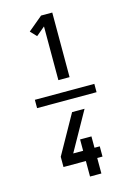

<svg xmlns="http://www.w3.org/2000/svg" viewBox="-147 -920 795 1160"><g transform="rotate(-15 250.0 -340.0)"><path d="M64 -314V-366H436V-314ZM232 -444V-780L177 -734L141 -772L232 -848H302V-444ZM266 168V71H126V7L262 -236H340L204 7H266V-64H337V7H370V71H337V168Z"/></g></svg>

Font: Iosevka Web
Style: Regular
Weight: 400
Monospace: yes
Designer: Belleve Invis
Foundry: Belleve Invis
Version: Version 28.0.3; ttfautohint (v1.8.3)